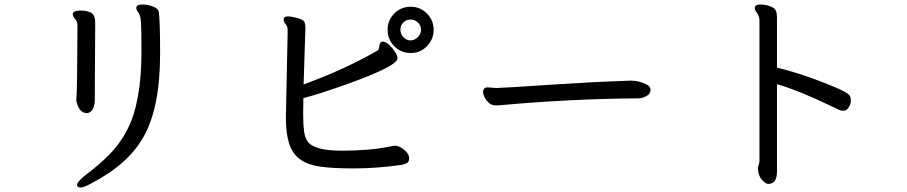

<svg xmlns="http://www.w3.org/2000/svg" viewBox="-20 -752 4040 855"><path d="M369 -248Q386 -251 394 -268Q402 -285 402 -302L404 -651Q404 -685 386 -695Q368 -705 340 -705Q304 -705 304 -689Q304 -679 314.5 -667.5Q325 -656 325 -639Q324 -344 320 -308V-303Q331 -248 369 -248ZM340 83Q353 83 382 67Q548 -18 617 -139Q693 -269 693 -513Q693 -689 685 -706Q679 -717 657 -724.5Q635 -732 615 -732Q587 -732 587 -717Q587 -707 596.5 -696Q606 -685 608 -648.5Q610 -612 610 -525Q610 -296 547 -175Q516 -114 469 -66Q422 -18 359 29Q323 58 323 72Q323 83 340 83Z M1855 -620Q1855 -601 1840.5 -586.5Q1826 -572 1808 -572Q1790 -572 1776.5 -586.5Q1763 -601 1763 -620Q1763 -639 1776 -652Q1789 -665 1808 -665Q1827 -665 1841 -651.5Q1855 -638 1855 -620ZM1253 -229Q1253 -158 1267.5 -113Q1282 -68 1315 -43.5Q1348 -19 1402.5 -10.5Q1457 -2 1557 -2Q1657 -2 1770 -18Q1779 -20 1790.5 -25Q1802 -30 1802 -47Q1802 -72 1767 -94Q1753 -103 1740 -103Q1727 -103 1714 -99Q1625 -81 1504 -81Q1384 -81 1353 -118Q1338 -136 1334 -167.5Q1330 -199 1330 -245L1331 -315Q1404 -334 1527 -378Q1750 -458 1750 -492Q1750 -505 1739 -521Q1708 -567 1682 -567Q1672 -563 1670.5 -553.5Q1669 -544 1667.5 -536.5Q1666 -529 1658 -525Q1511 -441 1332 -376L1340 -628Q1340 -645 1335 -655Q1330 -665 1303 -672Q1276 -679 1262 -679Q1243 -679 1243 -664Q1243 -656 1249 -648.5Q1255 -641 1258 -635Q1261 -629 1261 -611ZM1809 -516Q1852 -516 1881.5 -546.5Q1911 -577 1911 -620Q1911 -662 1881 -692Q1851 -722 1809 -722Q1766 -722 1736 -692Q1706 -662 1706 -620Q1706 -577 1735.5 -546.5Q1765 -516 1809 -516Z M2202 -283Q2519 -312 2821 -314Q2840 -314 2858.5 -324Q2877 -334 2877 -351Q2877 -367 2859 -376Q2825 -393 2788 -393Q2635 -388 2484 -378Q2213 -360 2190 -360L2152 -363Q2131 -363 2131 -341Q2131 -335 2136.5 -321.5Q2142 -308 2155.5 -295.5Q2169 -283 2184 -283Z M3401 67Q3440 67 3440 11V-377Q3536 -350 3691 -275Q3710 -266 3717.5 -262.5Q3725 -259 3737 -259Q3750 -259 3759.5 -274Q3769 -289 3769 -302Q3769 -314 3766 -322Q3760 -338 3702 -362Q3566 -420 3440 -451V-673Q3440 -691 3435.5 -703.5Q3431 -716 3409.5 -724Q3388 -732 3367 -732Q3341 -732 3341 -716Q3341 -707 3351.5 -693.5Q3362 -680 3362 -659V-32L3355 -5Q3355 28 3372 47.5Q3389 67 3401 67Z"/></svg>

Font: LXGW WenKai Mono TC
Style: Bold
Weight: 700
Designer: LXGW / Fontworks Inc.
Foundry: LXGW / Fontworks Inc.
Version: Version 1.330